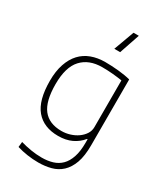

<svg xmlns="http://www.w3.org/2000/svg" viewBox="-244 -904 1061 1225"><g transform="rotate(30 286.0 -291.5)"><path d="M402 -802 351 -652H308L363 -802ZM250 219Q209 219 168.5 213Q128 207 92 196L96 157Q134 168 174 174.5Q214 181 253 181Q297 181 333 170Q369 159 394.5 133.5Q420 108 434.5 65Q449 22 449 -41V-67H445Q416 -31 373.5 -11Q331 9 275 9Q168 9 111 -58.5Q54 -126 54 -270Q54 -341 72 -394Q90 -447 122 -481.5Q154 -516 199.5 -533Q245 -550 301 -550Q348 -550 399.5 -545Q451 -540 488 -530V-46Q488 34 469.5 85Q451 136 418.5 166Q386 196 342.5 207.5Q299 219 250 219ZM277 -29Q309 -29 339.5 -38.5Q370 -48 394 -65Q418 -82 433 -105Q448 -128 448 -156V-500Q417 -505 379.5 -508.5Q342 -512 301 -512Q204 -512 150 -453.5Q96 -395 96 -270Q96 -144 141 -86.5Q186 -29 277 -29Z"/></g></svg>

Font: Encode Sans Normal
Style: Thin
Weight: 100
Designer: Pablo Impallari, Andres Torresi
Foundry: Pablo Impallari, Andres Torresi
Version: Version 1.000; ttfautohint (v1.00) -l 8 -r 50 -G 200 -x 14 -